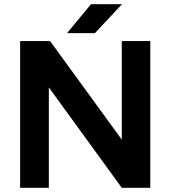

<svg xmlns="http://www.w3.org/2000/svg" viewBox="-20 -896 813 916"><path d="M76 0V-700H219L561 -230V-700H697V0H561L213 -479V0ZM300 -738 414 -876H562L433 -738Z"/></svg>

Font: Figtree Light
Style: Bold
Weight: 700
Version: Version 2.002